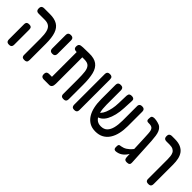

<svg xmlns="http://www.w3.org/2000/svg" viewBox="125 -1408 2244 2244"><g transform="rotate(45 1247.5 -285.5)"><path d="M357 10Q339 10 329.5 5Q320 0 316.5 -9.5Q313 -19 313 -29V-301Q313 -371 301.5 -413Q290 -455 263.5 -473.5Q237 -492 193 -492H94Q81 -492 71 -495.5Q61 -499 55 -509Q49 -519 49 -537Q49 -556 55 -565Q61 -574 71 -578Q81 -582 94 -582H190Q266 -582 312.5 -554Q359 -526 380 -465Q401 -404 401 -304V-36Q401 -23 398 -12.5Q395 -2 385.5 4Q376 10 357 10ZM103 10Q85 10 75.5 4Q66 -2 62.5 -12.5Q59 -23 59 -35V-282Q59 -295 62.5 -305Q66 -315 75.5 -320.5Q85 -326 104 -326Q122 -326 131.5 -320Q141 -314 144 -304Q147 -294 147 -281V-34Q147 -22 143.5 -12Q140 -2 131 4Q122 10 103 10Z M536 -273Q518 -273 508.5 -279.5Q499 -286 495.5 -296Q492 -306 492 -318V-538Q492 -550 495.5 -560Q499 -570 509 -576Q519 -582 537 -582Q555 -582 564.5 -575.5Q574 -569 577.5 -559.5Q581 -550 581 -537V-317Q581 -305 577 -295Q573 -285 564 -279Q555 -273 536 -273Z M679 10Q667 10 656.5 6Q646 2 640 -7.5Q634 -17 634 -35Q634 -54 640 -63.5Q646 -73 656.5 -76.5Q667 -80 679 -80H724V-518L764 -490Q741 -489 723.5 -489Q706 -489 695 -493Q684 -497 678.5 -505.5Q673 -514 673 -529Q673 -557 686 -568Q699 -579 738 -580L837 -582Q921 -584 967 -550Q1013 -516 1030.5 -447.5Q1048 -379 1048 -276V-36Q1048 -23 1044.5 -12.5Q1041 -2 1031.5 4Q1022 10 1004 10Q986 10 976.5 5Q967 0 963 -9.5Q959 -19 959 -29V-274Q959 -347 953 -395Q947 -443 924 -467.5Q901 -492 849 -492H814V-55Q814 -23 802.5 -6.5Q791 10 769 10Z M1181 10Q1163 10 1154 4Q1145 -2 1141.5 -12.5Q1138 -23 1138 -35V-538Q1138 -550 1141.5 -560Q1145 -570 1154.5 -576Q1164 -582 1182 -582Q1201 -582 1210.5 -575.5Q1220 -569 1223 -559.5Q1226 -550 1226 -537V-34Q1226 -22 1222.5 -12Q1219 -2 1209.5 4Q1200 10 1181 10Z M1534 14Q1476 14 1435 -10Q1394 -34 1367.5 -76.5Q1341 -119 1328.5 -176Q1316 -233 1316 -301V-537Q1316 -549 1319.5 -559.5Q1323 -570 1333 -576Q1343 -582 1361 -582Q1379 -582 1388.5 -576Q1398 -570 1402 -559.5Q1406 -549 1406 -536V-301Q1406 -232 1418.5 -181Q1431 -130 1460 -102Q1489 -74 1536 -74Q1587 -74 1616 -103Q1645 -132 1657.5 -183.5Q1670 -235 1670 -302V-543Q1670 -553 1674 -562Q1678 -571 1687.5 -576.5Q1697 -582 1715 -582Q1733 -582 1742.5 -575.5Q1752 -569 1755.5 -559Q1759 -549 1759 -536V-299Q1759 -232 1746 -175Q1733 -118 1705.5 -75.5Q1678 -33 1635.5 -9.5Q1593 14 1534 14ZM1377 -120 1362 -169H1387Q1409 -169 1427.5 -188.5Q1446 -208 1460 -242Q1474 -276 1483 -319.5Q1492 -363 1493 -410L1497 -541Q1498 -552 1501.5 -561.5Q1505 -571 1514.5 -576.5Q1524 -582 1542 -582Q1560 -582 1570 -576Q1580 -570 1583 -560.5Q1586 -551 1585 -539L1579 -417Q1576 -353 1563 -299Q1550 -245 1528 -204.5Q1506 -164 1474 -142Q1442 -120 1402 -120Z M2050 9Q2032 9 2023 4Q2014 -1 2010.5 -10Q2007 -19 2006 -31L1993 -339Q1991 -377 1989.5 -406Q1988 -435 1982.5 -454Q1977 -473 1964.5 -483.5Q1952 -494 1929 -496Q1912 -497 1900 -497Q1888 -497 1882 -501Q1875 -505 1872 -513Q1869 -521 1870 -533L1872 -559Q1874 -574 1886.5 -579.5Q1899 -585 1918 -585Q1930 -585 1946 -582Q1962 -579 1973 -576Q2004 -569 2023 -552.5Q2042 -536 2053 -510.5Q2064 -485 2069 -450Q2074 -415 2077 -372L2095 -33Q2097 -13 2086.5 -2Q2076 9 2050 9ZM1882 7Q1866 10 1855 8Q1844 6 1838.5 -3Q1833 -12 1833 -30Q1832 -58 1840 -67.5Q1848 -77 1869 -77Q1887 -80 1903.5 -86Q1920 -92 1935.5 -102Q1951 -112 1966 -125.5Q1981 -139 1995.5 -157Q2010 -175 2025 -197L2026 -131Q2017 -109 2006.5 -90Q1996 -71 1983 -55Q1970 -39 1955 -26.5Q1940 -14 1922 -5.5Q1904 3 1882 7Z M2407 10Q2389 10 2379.5 5Q2370 0 2366 -9.5Q2362 -19 2362 -29V-354Q2362 -380 2359 -405Q2356 -430 2346 -449.5Q2336 -469 2314.5 -480.5Q2293 -492 2257 -492H2207Q2194 -492 2183.5 -495.5Q2173 -499 2167 -509Q2161 -519 2161 -537Q2161 -556 2167 -565Q2173 -574 2183.5 -578Q2194 -582 2206 -582H2254Q2313 -582 2351.5 -564.5Q2390 -547 2411.5 -517Q2433 -487 2442 -446Q2451 -405 2451 -357V-36Q2451 -23 2447.5 -12.5Q2444 -2 2434.5 4Q2425 10 2407 10Z"/></g></svg>

Font: Fredoka Condensed
Style: Regular
Weight: 400
Width: 3
Designer: Ben Nathan
Foundry: Milena B. Brandão, Ben Nathan
Version: Version 2.001